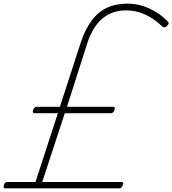

<svg xmlns="http://www.w3.org/2000/svg" viewBox="-43 -1035 947 1055"><path d="M-16 0Q-21 0 -22.5 -4.5Q-24 -9 -21 -19Q-19 -28 -14 -31.5Q-9 -35 -5 -35H152L275 -413H145Q141 -413 138.5 -417Q136 -421 139 -431Q143 -440 147.5 -444Q152 -448 156 -448H286L400 -799Q424 -872 459 -920Q494 -968 543 -991.5Q592 -1015 656 -1015Q720 -1015 778.5 -988Q837 -961 878 -918Q883 -913 883.5 -907Q884 -901 875 -893Q867 -884 860.5 -885Q854 -886 848 -890Q805 -932 755 -955Q705 -978 650 -978Q573 -978 519.5 -933Q466 -888 436 -796L325 -448H580Q585 -448 587 -444.5Q589 -441 586 -432Q583 -422 578 -417.5Q573 -413 568 -413H313L189 -35H625Q631 -35 633 -31.5Q635 -28 632 -19Q629 -9 624 -4.5Q619 0 614 0Z"/></svg>

Font: Playwrite BE VLG Thin
Style: Regular
Weight: 250
Designer: Veronika Burian, José Scaglione
Foundry: TypeTogether
Version: Version 1.002